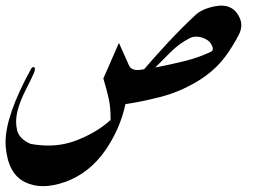

<svg xmlns="http://www.w3.org/2000/svg" viewBox="-20 -654 922 674"><path d="M349.6 -126Q294.4 -46.9 210.9 -16.1Q167.5 -0.5 130.9 -0.5Q96.7 -0.5 67.9 -14.6Q8.3 -43.5 0 -139.2Q-0.5 -147 -0.5 -154.8Q-0.5 -248.5 87.4 -409.2Q92.3 -418.5 96.7 -418.5Q98.1 -418.5 99.6 -418Q102.5 -416.5 102.5 -411.6Q102.5 -406.2 99.1 -397.5Q87.4 -371.6 69.1 -335.9Q50.8 -300.3 41.5 -264.6Q36.6 -244.6 36.6 -226.1Q36.6 -211.4 40 -197.3Q47.4 -166 87.4 -148.9Q119.6 -143.1 149.4 -143.1Q201.7 -143.1 248 -161.1Q320.3 -189 368.2 -232.9V-241.7Q368.2 -278.3 361.3 -309.6Q353 -344.7 342.8 -378.4L397.5 -503.4Q422.4 -448.2 432.6 -424.8Q439.5 -408.2 462.9 -408.2Q473.1 -408.2 486.3 -411.1V-411.6L487.3 -412.6Q529.8 -461.9 574.2 -509.5Q618.7 -557.1 666.5 -601.6Q689.9 -623.5 736.8 -632.3Q747.6 -634.3 756.8 -634.3Q789.6 -634.3 809.1 -611.3Q827.1 -588.9 827.1 -565.4Q827.1 -548.8 818.4 -532.2Q796.9 -490.7 772 -457Q732.4 -403.3 669.7 -366.5Q606.9 -329.6 542 -313.5Q478.5 -296.9 420.4 -288.6Q401.9 -202.1 349.6 -126ZM721.7 -498.5Q712.4 -515.1 688 -522.5Q678.2 -525.4 669.4 -525.4Q654.8 -525.4 642.1 -518.1Q606.9 -499 579.6 -471.7Q552.2 -444.3 524.9 -417Q577.6 -427.2 627.4 -439.5Q677.2 -451.7 720.2 -472.2Q727.1 -475.6 727.1 -482.9Q727.1 -489.3 721.7 -498.5Z"/></svg>

Font: Aref Ruqaa
Style: Regular
Weight: 400
Designer: Abdoulla Aref
Version: Version 0.7